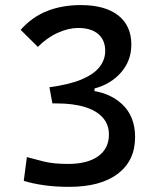

<svg xmlns="http://www.w3.org/2000/svg" viewBox="-20 -723 626 753"><path d="M251 9.8Q197.3 9.8 152.6 3.4Q107.9 -2.9 73.2 -13.7L85.4 -106.9Q115.2 -98.6 152.6 -89.4Q189.9 -80.1 247.1 -80.1Q323.2 -80.1 365.2 -110.4Q407.2 -140.6 407.2 -195.3Q407.2 -234.4 383.1 -261.7Q358.9 -289.1 313 -303.2Q267.1 -317.4 201.2 -317.4H185.5L173.8 -380.9L323.2 -369.1Q406.2 -362.8 458 -315.2Q509.8 -267.6 509.8 -185.5Q509.8 -92.8 442.1 -41.5Q374.5 9.8 251 9.8ZM185.5 -317.4 173.8 -380.9Q251 -391.1 299.1 -411.1Q347.2 -431.2 369.9 -459.7Q392.6 -488.3 392.6 -523.4Q392.6 -565.9 365 -589.6Q337.4 -613.3 286.1 -613.3Q249 -613.3 207.3 -594.7Q165.5 -576.2 128.4 -539.1L61 -606Q106 -656.7 165 -679.9Q224.1 -703.1 296.9 -703.1Q391.6 -703.1 443.4 -662.8Q495.1 -622.6 495.1 -547.9Q495.1 -485.4 455.1 -439.2Q415 -393.1 350.6 -376V-317.4Z"/></svg>

Font: Cascadia Code
Style: Regular
Weight: 400
Monospace: yes
Designer: Aaron Bell
Foundry: Saja Typeworks
Version: Version 2106.017